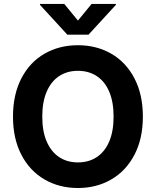

<svg xmlns="http://www.w3.org/2000/svg" viewBox="-20 -947 793 977"><path d="M376.6 9.7Q281.6 9.7 206.7 -33.7Q131.7 -77.1 88.9 -159.2Q46.1 -241.2 46.1 -353.6Q46.1 -466.1 88.9 -548.5Q131.7 -630.8 206.7 -673.8Q281.6 -716.9 376.6 -716.9Q470.9 -716.9 546 -673.8Q621 -630.8 664 -548.5Q707 -466.1 707 -353.6Q707 -241 664 -159.1Q621 -77.1 546 -33.7Q470.9 9.7 376.6 9.7ZM376.6 -586.6Q321.4 -586.6 280.7 -559.6Q240 -532.7 217.5 -480.4Q195.1 -428.1 195.1 -353.6Q195.1 -279.1 217.5 -227Q240 -174.9 280.7 -147.7Q321.4 -120.6 376.6 -120.6Q431.7 -120.6 472.6 -147.7Q513.5 -174.9 535.8 -227Q558 -279.1 558 -353.6Q558 -428.1 535.8 -480.4Q513.5 -532.7 472.6 -559.6Q431.7 -586.6 376.6 -586.6ZM376.6 -842.3 446 -926.9H569.6V-922.2L430.6 -770.7H322.5L183.5 -922.2V-926.9H307.1Z"/></svg>

Font: Pretendard Variable
Style: Regular
Weight: 400
Designer: Base glyphs from Inter by Rasmus Andersson; Hangul glyphs from Noto Sans CJK(Source Han Sans) by Jang Soo-young and Kang
Foundry: Kil Hyung-jin
Version: Version 1.100;FEAKit 1.0